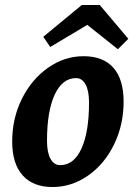

<svg xmlns="http://www.w3.org/2000/svg" viewBox="-20 -738 547 772"><path d="M29 -169Q29 -262 68 -340.5Q107 -419 173 -465.5Q239 -512 316 -512Q395 -512 436 -465.5Q477 -419 477 -329Q477 -236 438.5 -157Q400 -78 334 -32Q268 14 191 14Q113 14 71 -33Q29 -80 29 -169ZM338 -326Q338 -373 324 -398.5Q310 -424 286 -424Q231 -424 200 -357.5Q169 -291 169 -172Q169 -125 183 -99.5Q197 -74 222 -74Q277 -74 307.5 -140.5Q338 -207 338 -326ZM154 -590 309 -718H381L496 -582L454 -540L331 -638L182 -549Z"/></svg>

Font: Andada Pro ExtraBold
Style: Italic
Weight: 800
Italic angle: -6.99998°
Designer: Carolina Giovagnoli
Foundry: Huerta Tipografica
Version: Version 3.005; ttfautohint (v1.8.4)